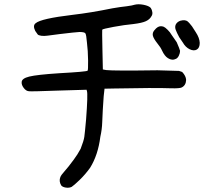

<svg xmlns="http://www.w3.org/2000/svg" viewBox="-20 -745 1040 896"><path d="M607.4 -722.7Q625 -727.5 649.9 -722.7Q674.8 -717.8 683.6 -708Q689.5 -699.2 690.9 -688Q692.4 -676.8 686.5 -668.9Q678.7 -654.3 660.6 -646Q642.6 -637.7 602.5 -632.8Q560.5 -628.9 510.3 -619.6Q460 -610.4 457 -606.4Q456.1 -605.5 458 -512.7L460 -420.9L475.6 -418Q509.8 -414.1 714.8 -417L815.4 -414.1L830.1 -409.2Q847.7 -390.6 848.6 -372.1Q847.7 -346.7 828.1 -336.9Q818.4 -332 779.3 -333Q701.2 -335.9 512.7 -332L467.8 -331.1L463.9 -295.9Q459 -230.5 457 -173.8Q456.1 -141.6 448.2 -106.4Q437.5 -21.5 400.4 38.1Q377.9 69.3 351.6 94.7Q325.2 120.1 314.5 127Q302.7 132.8 287.1 130.4Q271.5 127.9 265.6 120.1Q253.9 100.6 261.7 81.1Q265.6 71.3 281.2 54.2Q296.9 37.1 324.2 0Q341.8 -23.4 356.4 -50.8Q371.1 -88.9 373.5 -106.4Q376 -124 381.8 -188.5Q390.6 -304.7 385.7 -320.3L383.8 -326.2L252.9 -322.3Q122.1 -317.4 114.3 -319.3Q101.6 -320.3 90.8 -334.5Q80.1 -348.6 81.1 -361.3Q81.1 -378.9 116.7 -387.7Q152.3 -396.5 256.8 -403.3Q381.8 -410.2 388.7 -415Q391.6 -417 391.1 -462.4Q390.6 -507.8 385.7 -546.9Q382.8 -583 378.4 -589.4Q374 -595.7 350.6 -595.7Q331.1 -594.7 257.8 -585.9Q218.8 -581.1 202.1 -578.6Q185.5 -576.2 172.4 -578.1Q159.2 -580.1 155.8 -584.5Q152.3 -588.9 144.5 -600.6Q131.8 -626 146.5 -636.7Q170.9 -658.2 319.3 -675.8Q403.3 -685.5 503.9 -706.1Q543 -712.9 571.3 -715.8Q599.6 -719.7 607.4 -722.7ZM822.3 -648.4Q844.7 -654.3 856.4 -644.5Q862.3 -639.6 876 -622.1Q886.7 -606.4 893.6 -594.7Q911.1 -568.4 912.1 -544.9Q912.1 -521.5 898.4 -513.7Q884.8 -505.9 865.2 -515.1Q845.7 -524.4 833 -546.9Q823.2 -560.5 816.4 -571.3Q804.7 -592.8 799.8 -606.4Q794.9 -620.1 800.8 -631.8Q807.6 -643.6 822.3 -648.4ZM715.8 -618.2Q728.5 -626 744.1 -620.1Q751 -617.2 762.7 -605.5Q774.4 -593.8 780.3 -583Q788.1 -571.3 804.7 -547.9Q818.4 -516.6 820.3 -507.8Q820.3 -497.1 814.9 -485.8Q809.6 -474.6 801.8 -470.7Q783.2 -460.9 763.7 -473.6Q748 -483.4 736.3 -508.8Q729.5 -524.4 714.8 -542Q696.3 -565.4 693.4 -578.6Q690.4 -591.8 700.2 -603.5Q709 -614.3 715.8 -618.2Z"/></svg>

Font: JasonHandwriting4
Style: Regular
Weight: 400
Version: Version 1.01.21